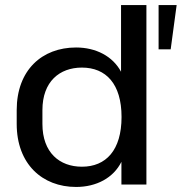

<svg xmlns="http://www.w3.org/2000/svg" viewBox="-20 -739 728 769"><path d="M284.7 9.8C366.2 9.8 434.1 -26.4 466.3 -90.8V0H566.4V-718.8H464.8V-451.7C431.6 -513.7 364.3 -548.8 284.7 -548.8C148.4 -548.8 46.9 -458.5 46.9 -297.9V-242.7C46.9 -82 149.4 9.8 284.7 9.8ZM308.1 -71.3C218.8 -71.3 149.9 -127.4 149.9 -242.7V-297.9C149.9 -412.6 218.8 -468.3 308.1 -468.3C404.3 -468.3 466.8 -403.3 466.8 -270.5C466.8 -137.2 404.3 -71.3 308.1 -71.3ZM663.6 -541.5 687.5 -718.8H615.2V-541.5Z"/></svg>

Font: Winston
Style: Regular
Weight: 400
Designer: Vernon Adams, Kim Jin-seong, David Berlow, Cristiano Sobral
Foundry: The Winston Project Authors
Version: Version 3.004